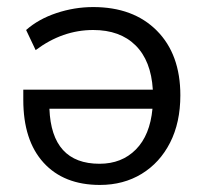

<svg xmlns="http://www.w3.org/2000/svg" viewBox="-20 -515 582 544"><path d="M263 9Q161 9 103.5 -54Q46 -117 46 -232V-261H413Q408 -343 364 -386.5Q320 -430 244 -430Q157 -430 81 -373L54 -430Q89 -461 140 -478Q191 -495 244 -495Q358 -495 424.5 -428Q491 -361 491 -245Q491 -168 462 -111Q433 -54 381.5 -22.5Q330 9 263 9ZM262 -51Q325 -51 365 -91.5Q405 -132 412 -207H120Q126 -51 262 -51Z"/></svg>

Font: Nunito Sans
Style: Regular
Weight: 400
Designer: Vernon Adams
Foundry: Vernon Adams
Version: Version 3.101; ttfautohint (v1.8.4.7-5d5b);gftools[0.9.27]